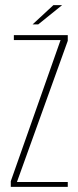

<svg xmlns="http://www.w3.org/2000/svg" viewBox="-20 -728 305 748"><path d="M22 0V-22L216 -572H34V-591H244V-569L46 -19H244V0ZM107 -633 188 -708H222L129 -633Z"/></svg>

Font: Alumni Sans Thin
Style: Regular
Weight: 100
Designer: Robert E. Leuschke
Foundry: Robert E. Leuschke
Version: Version 1.018